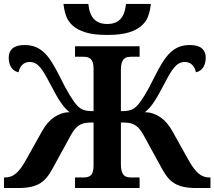

<svg xmlns="http://www.w3.org/2000/svg" viewBox="-20 -947 1080 967"><path d="M451.2 -600.1Q451.2 -620.1 447.3 -632.1Q443.4 -644 436.3 -650.4Q429.2 -656.7 419.9 -658.9Q410.6 -661.1 399.9 -661.1H357.9V-713.9H683.1V-661.1H641.1Q630.4 -661.1 620.6 -658.9Q610.8 -656.7 604 -649.9Q597.2 -643.1 593 -630.4Q588.9 -617.7 588.9 -596.2V-387.2Q605.5 -387.2 617.4 -388.7Q629.4 -390.1 638.9 -393.3Q648.4 -396.5 656.2 -402.1Q664.1 -407.7 671.9 -416Q685.5 -430.2 707.8 -466.1Q730 -502 756.8 -557.1Q778.8 -601.1 798.1 -632.1Q817.4 -663.1 838.1 -682.6Q858.9 -702.1 882.8 -711.2Q906.7 -720.2 937 -720.2Q958 -720.2 973.1 -715.6Q988.3 -710.9 997.8 -702.4Q1007.3 -693.8 1011.7 -682.4Q1016.1 -670.9 1016.1 -657.2Q1016.1 -626.5 1002.9 -606.9Q989.7 -587.4 966.8 -583Q964.8 -593.3 960.4 -602.5Q956.1 -611.8 949.5 -618.9Q942.9 -626 933.3 -630.4Q923.8 -634.8 911.1 -634.8Q896 -634.8 883.5 -628.7Q871.1 -622.6 859.4 -609.4Q847.7 -596.2 835.2 -575.2Q822.8 -554.2 807.1 -523.9Q790.5 -492.7 777.8 -469.7Q765.1 -446.8 753.7 -430.4Q742.2 -414.1 731.7 -402.3Q721.2 -390.6 709 -381.8Q731 -381.8 751 -375Q771 -368.2 788.6 -356Q806.2 -343.8 820.8 -326.4Q835.4 -309.1 847.2 -288.1L928.2 -143.1Q941.4 -119.1 953.9 -102.1Q966.3 -85 978.8 -74.2Q991.2 -63.5 1004.9 -58.3Q1018.6 -53.2 1034.2 -53.2H1040V0H969.2Q930.7 0 903.6 -6.1Q876.5 -12.2 857.2 -24.4Q837.9 -36.6 823.7 -54.2Q809.6 -71.8 796.9 -95.2L702.1 -268.1Q689.9 -290 678.2 -302.2Q666.5 -314.5 653.1 -320.8Q639.6 -327.1 624 -328.6Q608.4 -330.1 588.9 -330.1V-118.2Q588.9 -96.7 593 -84Q597.2 -71.3 604 -64.5Q610.8 -57.6 620.6 -55.4Q630.4 -53.2 641.1 -53.2H683.1V0H357.9V-53.2H399.9Q410.6 -53.2 419.9 -55.2Q429.2 -57.1 436.3 -63.2Q443.4 -69.3 447.3 -81.3Q451.2 -93.3 451.2 -112.8V-330.1Q431.6 -330.1 416 -328.6Q400.4 -327.1 387 -320.8Q373.5 -314.5 361.8 -302.2Q350.1 -290 337.9 -268.1L243.2 -95.2Q230.5 -71.8 216.3 -54.2Q202.1 -36.6 182.9 -24.4Q163.6 -12.2 136.5 -6.1Q109.4 0 70.8 0H0V-53.2H5.9Q21.5 -53.2 35.2 -58.3Q48.8 -63.5 61.3 -74.2Q73.7 -85 86.2 -102.1Q98.6 -119.1 111.8 -143.1L192.9 -288.1Q204.6 -309.1 219.2 -326.4Q233.9 -343.8 251.5 -356Q269 -368.2 289.1 -375Q309.1 -381.8 331.1 -381.8Q318.8 -390.6 308.3 -402.3Q297.9 -414.1 286.4 -430.4Q274.9 -446.8 262.2 -469.7Q249.5 -492.7 232.9 -523.9Q217.3 -554.2 204.8 -575.2Q192.4 -596.2 180.7 -609.4Q168.9 -622.6 156.7 -628.7Q144.5 -634.8 128.9 -634.8Q116.2 -634.8 106.7 -630.4Q97.2 -626 90.6 -618.9Q84 -611.8 79.8 -602.5Q75.7 -593.3 73.2 -583Q50.3 -587.4 37.1 -606.9Q23.9 -626.5 23.9 -657.2Q23.9 -670.9 28.3 -682.4Q32.7 -693.8 42.2 -702.4Q51.8 -710.9 66.9 -715.6Q82 -720.2 103 -720.2Q133.3 -720.2 157.2 -711.2Q181.2 -702.1 201.9 -682.6Q222.7 -663.1 241.9 -632.1Q261.2 -601.1 283.2 -557.1Q310.1 -502 332.3 -466.1Q354.5 -430.2 368.2 -416Q376 -407.7 383.8 -402.1Q391.6 -396.5 401.1 -393.3Q410.6 -390.1 422.6 -388.7Q434.6 -387.2 451.2 -387.2ZM520 -826.2Q563 -826.2 586.2 -850.6Q609.4 -875 614.7 -927.2H739.7Q736.8 -897 727.3 -868.7Q717.8 -840.3 694.3 -818.6Q670.9 -796.9 629.2 -783.9Q587.4 -771 520 -771Q452.6 -771 410.9 -783.9Q369.1 -796.9 345.5 -818.6Q321.8 -840.3 312.3 -868.7Q302.7 -897 299.8 -927.2H424.8Q430.2 -875 453.6 -850.6Q477.1 -826.2 520 -826.2Z"/></svg>

Font: Droid Serif
Style: Bold
Weight: 700
Designer: Monotype Design team
Foundry: Monotype Imaging Inc.
Version: Version 1.03